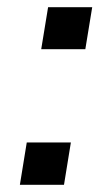

<svg xmlns="http://www.w3.org/2000/svg" viewBox="-20 -511 310 531"><path d="M94 -375 113 -491H235L216 -375ZM35 0 54 -117H176L157 0Z"/></svg>

Font: Nunito Sans 10pt SemiExpanded Medium
Style: Italic
Weight: 500
Width: 6
Italic angle: -9°
Designer: Vernon Adams
Foundry: Vernon Adams
Version: Version 3.101;gftools[0.9.27]